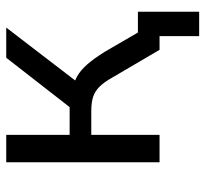

<svg xmlns="http://www.w3.org/2000/svg" viewBox="-42 -502 673 630"><g transform="rotate(-90 295.0 -186.5)"><path d="M492 130V0H454V-71H572V130ZM78 0V-503H168V-295H259L421 -503H520L332 -258L308 -286Q337 -283 358 -271.5Q379 -260 398.5 -238Q418 -216 441 -179L545 0H447L356 -155Q341 -182 326 -197Q311 -212 292.5 -218Q274 -224 246 -224H168V0Z"/></g></svg>

Font: Mulish Medium
Style: Regular
Weight: 500
Designer: Vernon Adams
Foundry: Vernon Adams
Version: Version 3.603; ttfautohint (v1.8.3)